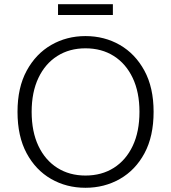

<svg xmlns="http://www.w3.org/2000/svg" viewBox="-20 -877 811 910"><path d="M385 13Q295 13 222 -29Q149 -71 106 -151Q63 -231 63 -347Q63 -462 106.5 -542Q150 -622 223 -664Q296 -706 385 -706Q475 -706 548 -664Q621 -622 664.5 -542Q708 -462 708 -347Q708 -231 665 -151Q622 -71 548.5 -29Q475 13 385 13ZM385 -45Q462 -45 519.5 -81.5Q577 -118 609 -185.5Q641 -253 641 -347Q641 -440 609 -507.5Q577 -575 519.5 -611.5Q462 -648 385 -648Q309 -648 251.5 -611.5Q194 -575 162 -507.5Q130 -440 130 -347Q130 -253 162 -185.5Q194 -118 251.5 -81.5Q309 -45 385 -45ZM255 -806V-857H515V-806Z"/></svg>

Font: Ubuntu Sans Light
Style: Regular
Weight: 300
Designer: Dalton Maag Ltd
Foundry: Dalton Maag Ltd
Version: Version 1.006; ttfautohint (v1.8.4.7-5d5b)